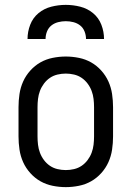

<svg xmlns="http://www.w3.org/2000/svg" viewBox="-20 -760 540 788"><path d="M250 8Q223 8 196 2.5Q169 -3 146 -16Q123 -29 104.5 -49.5Q86 -70 75 -94.5Q64 -119 60 -146Q56 -173 56 -200V-320Q56 -347 60 -374Q64 -401 75 -425.5Q86 -450 104.5 -470.5Q123 -491 146 -504Q169 -517 196 -522.5Q223 -528 250 -528Q277 -528 304 -522.5Q331 -517 354 -504Q377 -491 395.5 -470.5Q414 -450 425 -425.5Q436 -401 440 -374Q444 -347 444 -320V-200Q444 -173 440 -146Q436 -119 425 -94.5Q414 -70 395.5 -49.5Q377 -29 354 -16Q331 -3 304 2.5Q277 8 250 8ZM250 -62Q267 -62 284 -66Q301 -70 315 -79.5Q329 -89 339.5 -103Q350 -117 356 -133Q362 -149 364 -166Q366 -183 366 -200V-320Q366 -337 364 -354Q362 -371 356 -387Q350 -403 339.5 -417Q329 -431 315 -440.5Q301 -450 284 -454Q267 -458 250 -458Q233 -458 216 -454Q199 -450 185 -440.5Q171 -431 160.5 -417Q150 -403 144 -387Q138 -371 136 -354Q134 -337 134 -320V-200Q134 -183 136 -166Q138 -149 144 -133Q150 -117 160.5 -103Q171 -89 185 -79.5Q199 -70 216 -66Q233 -62 250 -62ZM93 -600Q93 -630 104 -658.5Q115 -687 138 -706Q161 -725 190.5 -732.5Q220 -740 250 -740Q280 -740 309.5 -732.5Q339 -725 362 -706Q385 -687 396 -658.5Q407 -630 407 -600H333Q333 -616 327 -631Q321 -646 309 -655.5Q297 -665 281.5 -669Q266 -673 250 -673Q234 -673 218.5 -669Q203 -665 191 -655.5Q179 -646 173 -631Q167 -616 167 -600Z"/></svg>

Font: Iosevka Fuck
Style: Regular
Weight: 400
Monospace: yes
Designer: Belleve Invis
Foundry: Belleve Invis
Version: Version 28.0.7; ttfautohint (v1.8.3)